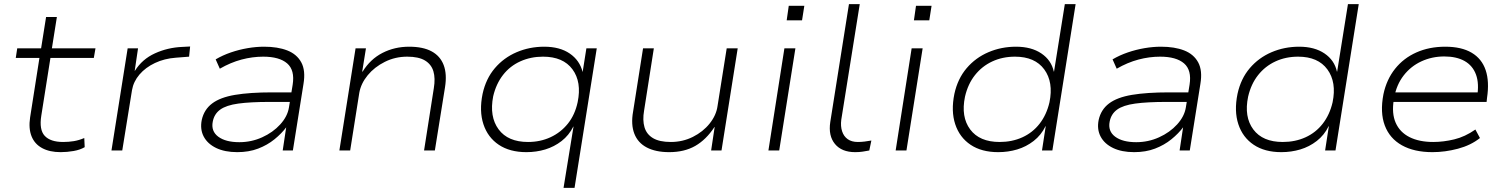

<svg xmlns="http://www.w3.org/2000/svg" viewBox="-20 -725 7258 925"><path d="M272 8Q219 8 183 -11.5Q147 -31 132 -68.5Q117 -106 125 -159L170 -446H56L63 -492H178L202 -643H254L230 -492H440L432 -446H223L179 -168Q168 -100 195.5 -70.5Q223 -41 284 -41Q311 -41 335.5 -45Q360 -49 386 -60L388 -16Q366 -3 334.5 2.5Q303 8 272 8Z M517 0 595 -492H645L629 -384H630Q665 -440 726.5 -468Q788 -496 858 -499L896 -501L891 -452L827 -447Q772 -443 726.5 -421.5Q681 -400 652 -366Q623 -332 616 -291L569 0Z M1123 8Q1063 8 1021.5 -12Q980 -32 961.5 -67Q943 -102 952 -147Q963 -197 1002 -226.5Q1041 -256 1112.5 -268Q1184 -280 1291 -280H1398L1390 -234H1280Q1186 -234 1128 -226Q1070 -218 1041 -197Q1012 -176 1005 -139Q996 -93 1031.5 -66.5Q1067 -40 1133 -40Q1191 -40 1243 -63.5Q1295 -87 1330 -125.5Q1365 -164 1372 -207L1390 -317Q1401 -387 1363.5 -419.5Q1326 -452 1248 -452Q1196 -452 1143.5 -438Q1091 -424 1039 -394L1019 -439Q1053 -459 1092.5 -472.5Q1132 -486 1173 -493Q1214 -500 1252 -500Q1318 -500 1364 -482Q1410 -464 1431.5 -424.5Q1453 -385 1442 -320L1391 0H1342L1359 -113H1360Q1337 -82 1302.5 -54Q1268 -26 1223.5 -9Q1179 8 1123 8Z M1615 0 1693 -492H1743L1725 -380H1727Q1764 -440 1822.5 -470Q1881 -500 1951 -500Q2018 -500 2059.5 -477.5Q2101 -455 2117.5 -411.5Q2134 -368 2124 -305L2075 0H2023L2070 -300Q2078 -348 2068 -381.5Q2058 -415 2027.5 -433.5Q1997 -452 1942 -452Q1884 -452 1834 -427Q1784 -402 1751.5 -362.5Q1719 -323 1711 -278L1667 0Z M2695 180 2743 -115H2742Q2721 -73 2685.5 -45.5Q2650 -18 2607 -5Q2564 8 2516 8Q2436 8 2383 -27.5Q2330 -63 2309 -126.5Q2288 -190 2305 -273Q2321 -346 2364 -396.5Q2407 -447 2469 -473.5Q2531 -500 2602 -500Q2677 -500 2725 -467Q2773 -434 2787 -378L2805 -492H2855L2748 180ZM2524 -41Q2583 -41 2632.5 -64Q2682 -87 2716 -129.5Q2750 -172 2763 -233Q2783 -330 2738 -391Q2693 -452 2596 -452Q2537 -452 2487 -429.5Q2437 -407 2403.5 -364Q2370 -321 2356 -261Q2337 -163 2382 -102Q2427 -41 2524 -41Z M3204 8Q3139 8 3096 -14.5Q3053 -37 3036 -81Q3019 -125 3030 -187L3078 -492H3130L3083 -192Q3075 -146 3085 -112Q3095 -78 3126 -59.5Q3157 -41 3212 -41Q3269 -41 3318 -65.5Q3367 -90 3399 -130Q3431 -170 3437 -215L3481 -492H3534L3456 0H3406L3423 -113H3422Q3382 -52 3329.5 -22Q3277 8 3204 8Z M3770 -627 3780 -697H3855L3844 -627ZM3682 0 3759 -492H3812L3734 0Z M4100 8Q4035 8 4002.5 -31.5Q3970 -71 3980 -137L4070 -705H4122L4033 -148Q4029 -117 4037 -92.5Q4045 -68 4064 -54.5Q4083 -41 4113 -41Q4128 -41 4145 -43Q4162 -45 4178 -48L4168 0Q4152 3 4136 5.5Q4120 8 4100 8Z M4383 -627 4393 -697H4468L4457 -627ZM4295 0 4372 -492H4425L4347 0Z M4789 8Q4709 8 4656 -27.5Q4603 -63 4582 -126.5Q4561 -190 4578 -273Q4594 -346 4637 -396.5Q4680 -447 4742 -473.5Q4804 -500 4875 -500Q4949 -500 4997 -467.5Q5045 -435 5057 -380H5058L5110 -705H5162L5050 0H5000L5018 -117H5017Q4996 -74 4960 -46Q4924 -18 4880.5 -5Q4837 8 4789 8ZM4796 -41Q4856 -41 4905.5 -63.5Q4955 -86 4988.5 -129Q5022 -172 5036 -232Q5056 -329 5011 -390.5Q4966 -452 4870 -452Q4810 -452 4760.5 -429Q4711 -406 4677 -363Q4643 -320 4629 -259Q4609 -162 4654 -101.5Q4699 -41 4796 -41Z M5444 8Q5384 8 5342.5 -12Q5301 -32 5282.5 -67Q5264 -102 5273 -147Q5284 -197 5323 -226.5Q5362 -256 5433.5 -268Q5505 -280 5612 -280H5719L5711 -234H5601Q5507 -234 5449 -226Q5391 -218 5362 -197Q5333 -176 5326 -139Q5317 -93 5352.5 -66.5Q5388 -40 5454 -40Q5512 -40 5564 -63.5Q5616 -87 5651 -125.5Q5686 -164 5693 -207L5711 -317Q5722 -387 5684.5 -419.5Q5647 -452 5569 -452Q5517 -452 5464.5 -438Q5412 -424 5360 -394L5340 -439Q5374 -459 5413.5 -472.5Q5453 -486 5494 -493Q5535 -500 5573 -500Q5639 -500 5685 -482Q5731 -464 5752.5 -424.5Q5774 -385 5763 -320L5712 0H5663L5680 -113H5681Q5658 -82 5623.5 -54Q5589 -26 5544.5 -9Q5500 8 5444 8Z M6153 8Q6073 8 6020 -27.5Q5967 -63 5946 -126.5Q5925 -190 5942 -273Q5958 -346 6001 -396.5Q6044 -447 6106 -473.5Q6168 -500 6239 -500Q6313 -500 6361 -467.5Q6409 -435 6421 -380H6422L6474 -705H6526L6414 0H6364L6382 -117H6381Q6360 -74 6324 -46Q6288 -18 6244.5 -5Q6201 8 6153 8ZM6160 -41Q6220 -41 6269.5 -63.5Q6319 -86 6352.5 -129Q6386 -172 6400 -232Q6420 -329 6375 -390.5Q6330 -452 6234 -452Q6174 -452 6124.5 -429Q6075 -406 6041 -363Q6007 -320 5993 -259Q5973 -162 6018 -101.5Q6063 -41 6160 -41Z M6881 8Q6793 8 6734 -25Q6675 -58 6651.5 -120.5Q6628 -183 6645 -271Q6660 -342 6701 -393.5Q6742 -445 6804 -472.5Q6866 -500 6943 -500Q7021 -500 7070 -471Q7119 -442 7137.5 -387Q7156 -332 7144 -253L7142 -234H6673L6681 -280H7126L7096 -257Q7107 -322 7091 -365.5Q7075 -409 7036 -431Q6997 -453 6938 -453Q6879 -453 6828 -429.5Q6777 -406 6742.5 -361.5Q6708 -317 6697 -256L6695 -245Q6684 -179 6704 -133.5Q6724 -88 6770.5 -64.5Q6817 -41 6885 -41Q6934 -41 6986 -53.5Q7038 -66 7088 -101L7110 -60Q7066 -25 7004 -8.5Q6942 8 6881 8Z"/></svg>

Font: Nunito Sans 7pt SemiExpanded ExtraLight
Style: Italic
Weight: 250
Width: 6
Italic angle: -9°
Designer: Vernon Adams
Foundry: Vernon Adams
Version: Version 3.101;gftools[0.9.27]